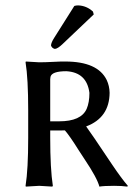

<svg xmlns="http://www.w3.org/2000/svg" viewBox="-20 -692 501 715"><path d="M256.8 -669.9Q263.2 -671.9 271 -671.9Q302.2 -670.9 326.2 -648.9L329.1 -638.2L213.9 -528.8Q194.8 -510.3 184.1 -509.8Q172.9 -512.7 169.9 -522.9Q170.9 -534.2 181.6 -550.8ZM313 -346.2Q303.2 -422.4 227.1 -426.8Q172.9 -426.8 168 -405.8Q167 -401.4 167 -397V-240.2H200.2Q282.2 -240.2 302.7 -286.6Q313 -310.5 313 -346.2ZM221.7 -206.5Q212.9 -206.1 204.1 -206.1H167V-179.2Q167 -63 176.8 0L174.8 2.9Q172.9 2.9 126 0L76.2 2.9L75.2 0Q85 -61 85 -179.2V-280.8Q85 -399.9 75.2 -460L76.2 -462.9Q78.1 -462.9 126 -460Q147 -460 184.6 -461.9Q211.9 -463.4 223.1 -462.9Q343.8 -462.9 377.4 -394Q387.7 -372.1 388.2 -346.2Q387.2 -253.4 300.8 -221.2Q315.4 -202.1 397.9 -78.6Q433.1 -26.4 456.1 0L454.1 2.9Q434.1 0 404.8 0Q367.7 0 350.1 2.9Q341.8 -29.3 294.9 -99.1Q287.1 -110.4 272.9 -132.8Q240.2 -185.1 221.7 -206.5Z"/></svg>

Font: Linux Biolinum Capitals O
Style: Small Caps
Weight: 400
Designer: Philipp H. Poll
Foundry: Philipp H. Poll
Version: Version 1.0.4